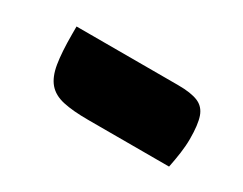

<svg xmlns="http://www.w3.org/2000/svg" viewBox="-40 -568 679 537"><g transform="rotate(30 300.0 -300.0)"><path d="M94 -405H422Q464 -405 486.5 -395.5Q509 -386 517.5 -361.5Q526 -337 526 -291Q526 -269 522.5 -244Q519 -219 514 -195H253Q203 -195 171.5 -202Q140 -209 123 -229Q106 -249 100 -285.5Q94 -322 94 -380Z"/></g></svg>

Font: Recursive Mn Csl St XBk
Style: Regular
Weight: 1000
Monospace: yes
Version: Version 1.079;hotconv 1.0.112;makeotfexe 2.5.65598; ttfautoh